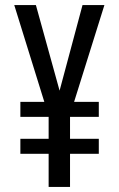

<svg xmlns="http://www.w3.org/2000/svg" viewBox="-20 -734 469 754"><path d="M214 -378 121 -714H36L154 -334H60V-275H171V-189H60V-130H171V0H255V-130H368V-189H255V-275H368V-334H271L390 -714H304Z"/></svg>

Font: Noto Sans Lao Looped ExtraCondensed
Style: Regular
Weight: 400
Width: 2
Designer: Mark Frömberg, Ben Mitchell
Foundry: The Fontpad Ltd
Version: Version 1.002